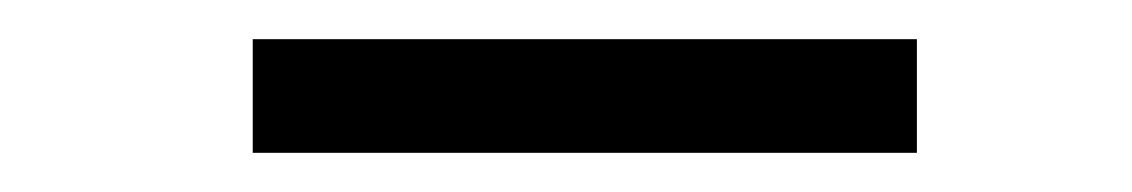

<svg xmlns="http://www.w3.org/2000/svg" viewBox="-20 -686 578 98"><path d="M448 -608V-666H109V-608Z"/></svg>

Font: Rufina
Style: Regular
Weight: 400
Designer: Martin Sommaruga
Foundry: Martin Sommaruga
Version: Version